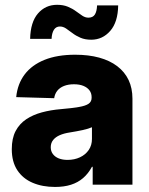

<svg xmlns="http://www.w3.org/2000/svg" viewBox="-20 -757 612 787"><path d="M205.6 9.3Q153.8 9.3 113.8 -7.8Q73.7 -24.9 51 -59.3Q28.3 -93.8 28.3 -145.5Q28.3 -189.9 43.9 -219.7Q59.6 -249.5 87.4 -268.1Q115.2 -286.6 151.6 -296.4Q188 -306.2 229 -309.6Q275.4 -313.5 303.2 -318.4Q331.1 -323.2 343.3 -331.8Q355.5 -340.3 355.5 -356V-358.9Q355.5 -375 346.7 -386.7Q337.9 -398.4 321.8 -405Q305.7 -411.6 283.2 -411.6Q260.3 -411.6 242.7 -404.8Q225.1 -397.9 214.8 -385Q204.6 -372.1 202.1 -354.5L46.4 -358.9Q51.8 -413.1 81.1 -451.9Q110.4 -490.7 162.6 -511.7Q214.8 -532.7 288.1 -532.7Q343.3 -532.7 386.7 -520.8Q430.2 -508.8 460.7 -485.6Q491.2 -462.4 507.1 -429Q522.9 -395.5 522.9 -352.5V0H359.9V-73.2H356.9Q341.8 -45.4 320.6 -27.1Q299.3 -8.8 271 0.2Q242.7 9.3 205.6 9.3ZM256.8 -101.6Q285.2 -101.6 307.9 -112.3Q330.6 -123 343.8 -142.3Q356.9 -161.6 356.9 -187.5V-235.4Q350.1 -232.4 340.6 -229.5Q331.1 -226.6 319.1 -223.9Q307.1 -221.2 293.5 -218.8Q279.8 -216.3 265.1 -213.9Q242.2 -210.4 224.9 -202.9Q207.5 -195.3 197.8 -183.1Q188 -170.9 188 -153.3Q188 -137.2 196.8 -125.5Q205.6 -113.8 220.9 -107.7Q236.3 -101.6 256.8 -101.6ZM354 -594.2Q328.6 -594.2 309.8 -602.3Q291 -610.4 276.9 -621.3Q262.7 -632.3 250.5 -640.4Q238.3 -648.4 225.6 -648.4Q209.5 -648.4 200.9 -634.8Q192.4 -621.1 191.4 -597.7H103.5Q105 -666.5 135.7 -701.9Q166.5 -737.3 213.9 -737.3Q239.3 -737.3 258.1 -729.5Q276.9 -721.7 291 -711.2Q305.2 -700.7 317.4 -692.6Q329.6 -684.6 342.3 -684.6Q360.8 -684.6 368.9 -697.5Q377 -710.4 377.9 -734.9H464.4Q463.4 -666.5 431.9 -630.4Q400.4 -594.2 354 -594.2Z"/></svg>

Font: Inter 28pt ExtraBold
Style: Regular
Weight: 800
Designer: Rasmus Andersson
Foundry: rsms
Version: Version 4.001;git-66647c0bb